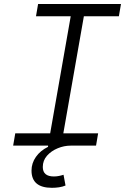

<svg xmlns="http://www.w3.org/2000/svg" viewBox="-20 -713 626 940"><path d="M234.4 206.5Q134.3 206.5 134.3 122.1Q134.3 85.9 155.8 55.2Q177.2 24.4 215.3 5.9V0H44.4L54.7 -60.1H225.6L326.2 -633.3H156.2L166.5 -693.4H572.3L562 -633.3H390.6L290 -60.1H460.4L450.2 0H325.7Q293.9 0 262.5 12.9Q231 25.9 210.2 49.3Q189.5 72.8 189.5 104.5Q189.5 150.9 243.7 150.9Q256.8 150.9 269 148.4Q281.2 146 291 142.6L300.8 195.3Q286.6 201.2 269.5 203.9Q252.4 206.5 234.4 206.5Z"/></svg>

Font: Cascadia Mono Light
Style: Italic
Weight: 300
Italic angle: -10°
Monospace: yes
Designer: Aaron Bell
Foundry: Saja Typeworks
Version: Version 2404.023; ttfautohint (v1.8.4)